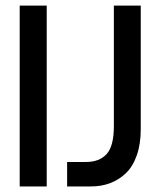

<svg xmlns="http://www.w3.org/2000/svg" viewBox="-20 -670 577 690"><path d="M221.2 -87.9H289.1Q337.4 -87.9 363.3 -116.5Q389.2 -145 389.2 -216.8V-649.9H485.8V-205.1Q485.8 -151.9 471.4 -111.3Q457 -70.8 431.9 -47.1Q406.7 -23.4 375.5 -11.7Q344.2 0 307.1 0H221.2ZM50.8 -649.9H147.9V0H50.8Z"/></svg>

Font: Overused Grotesk Medium
Style: Regular
Weight: 500
Version: Version 0.002